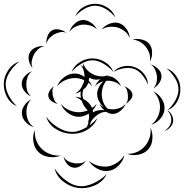

<svg xmlns="http://www.w3.org/2000/svg" viewBox="-112 -848 965 1006"><path d="M283 -763Q295 -794 326 -811.5Q357 -829 390 -828Q423 -827 452.5 -807.5Q482 -788 492 -757Q472 -783 444 -800Q416 -817 389 -818Q363 -819 334 -803.5Q305 -788 283 -763ZM252 -680Q257 -702 276 -721Q295 -740 318 -743Q341 -745 363.5 -730Q386 -715 396 -694Q379 -710 359 -715Q339 -720 320 -719Q302 -717 283 -708Q264 -699 252 -680ZM420 -693Q434 -712 460.5 -723Q487 -734 511 -727Q534 -720 550.5 -696.5Q567 -673 568 -648Q559 -671 541 -684.5Q523 -698 504 -704Q485 -709 462.5 -707.5Q440 -706 420 -693ZM132 -618Q129 -636 136.5 -657.5Q144 -679 161 -689Q177 -698 199.5 -693Q222 -688 236 -676Q219 -683 202 -679Q185 -675 172 -668Q159 -660 147 -648Q135 -636 132 -618ZM582 -640Q604 -647 630.5 -641Q657 -635 671 -617Q685 -599 685 -572Q685 -545 673 -525Q677 -548 670.5 -568Q664 -588 652 -602Q641 -617 623 -628Q605 -639 582 -640ZM59 -491Q45 -506 39.5 -530Q34 -554 44 -572Q54 -591 77 -600Q100 -609 120 -606Q100 -602 86.5 -589Q73 -576 65 -561Q58 -547 54.5 -528.5Q51 -510 59 -491ZM263 -471Q275 -503 306.5 -522.5Q338 -542 372 -542Q407 -542 438.5 -522.5Q470 -503 482 -471Q460 -497 430 -514.5Q400 -532 372 -532Q345 -532 315 -514.5Q285 -497 263 -471ZM-24 -292Q-58 -306 -76 -341Q-94 -376 -92 -413Q-90 -450 -67.5 -482.5Q-45 -515 -10 -526Q-39 -504 -59.5 -473Q-80 -442 -82 -413Q-84 -383 -67.5 -350Q-51 -317 -24 -292ZM355 -171 354 -174Q313 -145 262 -147Q220 -148 181.5 -171.5Q143 -195 130 -236Q156 -202 192 -180Q228 -158 262 -157Q282 -156 302.5 -163Q323 -170 343 -182Q347 -191 350 -200Q350 -216 355 -229Q355 -241 353 -253Q327 -236 301 -236Q271 -236 244 -256Q217 -276 207 -304Q226 -281 251.5 -270.5Q277 -260 301 -260Q325 -260 348 -270Q326 -290 316 -320Q300 -334 281 -341Q296 -341 312 -335Q311 -342 310 -349Q310 -359 311 -369Q296 -360 281 -357Q293 -364 302 -373.5Q311 -383 317 -394Q320 -403 325 -412Q328 -419 329 -426V-428Q305 -439 279 -439Q256 -439 231 -428.5Q206 -418 187 -396Q197 -423 223.5 -443Q250 -463 279 -463Q305 -463 331 -445Q331 -461 326.5 -477.5Q322 -494 310 -508Q318 -504 324 -497Q323 -508 323 -518Q330 -496 345 -481Q360 -466 377 -458Q394 -450 415.5 -448Q437 -446 458 -456Q453 -452 448 -448Q451 -449 454 -449Q476 -449 495.5 -432.5Q515 -416 522 -396Q508 -412 489.5 -418.5Q471 -425 454 -425Q449 -425 444 -424Q432 -408 426.5 -390Q421 -372 421 -355Q421 -336 428 -315.5Q435 -295 451 -279Q464 -275 478 -275Q495 -275 513.5 -281.5Q532 -288 546 -304Q539 -284 519.5 -267.5Q500 -251 478 -251Q462 -251 445 -262Q428 -262 413.5 -255Q399 -248 388 -238Q376 -228 367 -214Q364 -207 360 -199Q359 -196 358 -192Q380 -208 398 -229Q386 -197 355 -175Q355 -173 355 -171ZM678 -510Q697 -505 714.5 -489Q732 -473 734 -453Q736 -433 722.5 -413.5Q709 -394 691 -385Q705 -400 708.5 -417.5Q712 -435 710 -451Q708 -466 701 -482.5Q694 -499 678 -510ZM482 -471Q502 -494 534 -500.5Q566 -507 594 -496Q623 -486 643 -460.5Q663 -435 663 -404Q652 -433 632.5 -456Q613 -479 591 -487Q568 -495 538.5 -490.5Q509 -486 482 -471ZM760 -490Q792 -479 812.5 -448Q833 -417 833 -382Q834 -347 816 -315Q798 -283 765 -270Q791 -293 807.5 -323.5Q824 -354 823 -382Q823 -409 805 -438.5Q787 -468 760 -490ZM51 -343Q31 -351 16 -370.5Q1 -390 2 -411Q2 -432 19 -450Q36 -468 56 -475Q39 -462 32.5 -444Q26 -426 26 -410Q25 -393 30 -375Q35 -357 51 -343ZM353 -444V-445V-446ZM394 -304Q388 -286 374 -271Q375 -265 375 -259Q387 -267 403 -270Q419 -273 435 -270Q417 -285 410 -304Q420 -292 434 -285Q418 -298 407.5 -317Q397 -336 397 -355Q397 -373 406 -391Q415 -409 430 -422Q418 -419 406.5 -413Q395 -407 386 -396Q394 -417 414 -433Q387 -427 367 -436Q362 -438 358 -441Q356 -439 354 -436Q354 -431 353 -425Q365 -412 371 -396Q362 -407 351 -415Q344 -393 323 -377Q320 -362 320 -349Q321 -340 324 -330Q340 -322 352.5 -309Q365 -296 370 -282Q384 -291 394 -304ZM538 -396Q552 -392 566 -380Q580 -368 582 -353Q583 -339 571 -324.5Q559 -310 546 -304Q556 -314 557.5 -327Q559 -340 558 -351Q557 -363 553.5 -375.5Q550 -388 538 -396ZM191 -304Q176 -306 160.5 -316.5Q145 -327 142 -341Q138 -356 148 -372Q158 -388 171 -396Q162 -384 162.5 -371Q163 -358 165 -347Q168 -335 173 -323Q178 -311 191 -304ZM691 -369Q717 -358 734.5 -331.5Q752 -305 750 -278Q749 -250 728 -226Q707 -202 680 -194Q702 -210 713.5 -233.5Q725 -257 726 -279Q728 -301 719.5 -325.5Q711 -350 691 -369ZM65 -182Q43 -188 24 -207Q5 -226 3 -249Q0 -272 15 -294.5Q30 -317 51 -327Q35 -310 30 -289.5Q25 -269 27 -251Q28 -233 37 -214Q46 -195 65 -182ZM765 -270Q780 -262 788.5 -245Q797 -228 795 -211Q792 -194 779 -180Q766 -166 749 -162Q780 -181 785 -212Q789 -243 765 -270ZM676 -179Q689 -153 686.5 -120Q684 -87 665 -66Q646 -44 613.5 -37.5Q581 -31 554 -42Q583 -41 607.5 -52.5Q632 -64 647 -82Q662 -99 671 -124.5Q680 -150 676 -179ZM206 -33Q179 -21 145 -25.5Q111 -30 90 -51Q68 -72 63 -106Q58 -140 71 -167Q68 -137 78.5 -111Q89 -85 107 -68Q124 -51 150 -41Q176 -31 206 -33ZM540 -35Q534 -6 510.5 18.5Q487 43 458 47Q429 52 399 36.5Q369 21 354 -5Q377 14 404 20.5Q431 27 454 24Q477 20 500.5 5Q524 -10 540 -35ZM338 -6Q329 10 309 22Q289 34 271 30Q252 27 238 9Q224 -9 221 -28Q230 -11 245 -3.5Q260 4 275 7Q290 9 307 7.5Q324 6 338 -6ZM447 65Q428 104 385.5 123Q343 142 300 137Q257 132 220.5 104Q184 76 174 34Q197 70 232 96.5Q267 123 301 127Q336 131 376 113Q416 95 447 65Z"/></svg>

Font: Rubik Puddles
Style: Regular
Weight: 400
Designer: Hubert and Fischer, NaN
Foundry: Hubert and Fischer, NaN
Version: Version 2.200